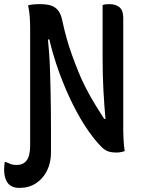

<svg xmlns="http://www.w3.org/2000/svg" viewBox="-69 -729 689 930"><path d="M12 70Q44 70 60.5 47.5Q77 25 77 -24V-71Q96 -71 114 -65Q132 -59 146 -49.5Q160 -40 169 -29Q178 -18 178 -6V10Q178 59 158.5 98Q139 137 105 159Q71 181 27 181H19Q7 181 -5 176.5Q-17 172 -26 164Q-37 152 -43 134.5Q-49 117 -49 91Q-49 82 -48 73Q-47 64 -46 56H-40Q-25 63 -15 66.5Q-5 70 12 70ZM178 2Q171 4 163 5.5Q155 7 143 7Q122 7 107 -1Q92 -9 84.5 -25.5Q77 -42 77 -68Q77 -133 77 -199Q77 -265 77 -331Q77 -397 77 -463Q77 -529 77 -594Q77 -619 75 -648Q73 -677 67 -703Q78 -706 87 -707Q96 -708 105 -708.5Q114 -709 123 -709Q159 -709 180 -701.5Q201 -694 214 -676.5Q227 -659 233 -628Q242 -586 253.5 -544.5Q265 -503 279.5 -463Q294 -423 310.5 -382Q327 -341 348 -300.5Q369 -260 394.5 -218.5Q420 -177 449 -133L411 -153H467L444 -130Q440 -172 437 -212Q434 -252 432 -290Q430 -328 429 -367Q428 -406 428 -445.5Q428 -485 428 -527Q428 -573 428 -616.5Q428 -660 428 -704Q433 -707 441.5 -708Q450 -709 462 -709Q491 -709 509.5 -694Q528 -679 528 -643Q528 -577 528 -510.5Q528 -444 528 -377Q528 -310 528 -243Q528 -176 528 -108Q528 -80 529.5 -52Q531 -24 535 3Q529 5 522.5 6.5Q516 8 509.5 9Q503 10 496 10Q474 10 457.5 5Q441 0 426 -14Q394 -45 358 -96.5Q322 -148 286 -219Q250 -290 218 -377.5Q186 -465 163 -567L191 -538H142L160 -568Q165 -524 168.5 -477.5Q172 -431 173.5 -383.5Q175 -336 176 -288Q177 -240 177.5 -192.5Q178 -145 178 -100Q178 -74 178 -49Q178 -24 178 2Z"/></svg>

Font: Recursive Monospace Casual Medium
Style: Regular
Weight: 500
Version: Version 1.047